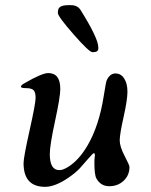

<svg xmlns="http://www.w3.org/2000/svg" viewBox="-20 -725 583 740"><path d="M203.1 -674.8V-679.7L203.6 -682.1Q203.6 -705.1 243.2 -705.1H253.4Q278.8 -705.1 290.5 -686.5Q358.9 -577.1 358.9 -542.5V-538.1Q358.9 -523.9 338.9 -523.9H336.4Q323.7 -523.9 263.4 -592.8Q203.1 -661.6 203.1 -674.8ZM166 -443.4Q212.4 -443.4 212.4 -382.3Q212.4 -351.6 192.1 -258.1Q171.9 -164.6 171.9 -131.3Q171.9 -69.3 208.5 -69.3Q223.6 -69.3 244.6 -83Q284.2 -108.4 316.4 -162.6Q361.8 -239.3 379.9 -355.5Q388.2 -408.7 391.1 -415Q403.3 -441.9 424.8 -441.9Q446.3 -441.9 458.7 -422.4Q471.2 -402.8 471.2 -371.6Q471.2 -340.3 456.3 -273.9Q441.4 -207.5 441.4 -183.8Q441.4 -160.2 460.2 -124.3Q479 -88.4 479 -81.5Q479 -49.3 456.5 -28.3Q434.1 -7.3 401.1 -7.3Q368.2 -7.3 351.6 -37.1Q343.8 -50.8 343.8 -98.1L344.2 -111.8L345.7 -125.5Q345.7 -134.8 342 -134.8Q338.4 -134.8 320.1 -113.3Q301.8 -91.8 286.9 -75.7Q272 -59.6 243.7 -40Q192.4 -4.9 153.8 -4.9Q70.8 -4.9 70.8 -96.2Q70.8 -118.7 94 -222.2Q117.2 -325.7 117.2 -347.9Q117.2 -370.1 109.1 -377.7Q101.1 -385.3 80.8 -385.3Q60.5 -385.3 60.5 -390.9Q60.5 -396.5 75.2 -404.8Q142.1 -443.4 166 -443.4Z"/></svg>

Font: Averia Serif Libre
Style: Italic
Weight: 400
Italic angle: -7.90001°
Version: Version 1.002